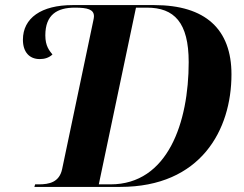

<svg xmlns="http://www.w3.org/2000/svg" viewBox="-20 -734 957 754"><path d="M115 0H452C769 0 889 -224 889 -442C889 -619 787 -714 586 -714H265C142 -714 70 -663 70 -578C70 -529 96 -502 136 -502C155 -502 172 -507 186 -520C174 -535 158 -553 158 -595C158 -677 205 -704 274 -704C324 -704 349 -697 349 -670C349 -662 345 -648 342 -632L224 -70C213 -18 173 -10 132 -10H118ZM414 -10H368L514 -704H557C664 -704 721 -646 721 -490C721 -253 639 -10 414 -10Z"/></svg>

Font: Noto Serif Display
Style: Bold Italic
Weight: 700
Italic angle: -12°
Designer: Monotype Design Team
Foundry: Monotype Imaging Inc.
Version: Version 2.009